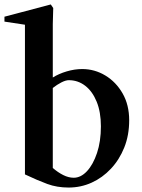

<svg xmlns="http://www.w3.org/2000/svg" viewBox="-60 -826 639 862"><path d="M248 16Q196 16 152.5 0Q109 -16 52 -43V-715L-40 -729V-751L168 -806L179 -790L177 -718V-478Q204 -495 239.5 -505.5Q275 -516 309 -516Q365 -516 413 -487Q461 -458 490.5 -406.5Q520 -355 520 -286Q520 -219 498 -164Q476 -109 438 -68.5Q400 -28 351.5 -6Q303 16 248 16ZM271 -28Q303 -28 330.5 -57.5Q358 -87 375.5 -139Q393 -191 393 -259Q393 -323 374 -369.5Q355 -416 322.5 -441Q290 -466 249 -466Q235 -466 215.5 -456Q196 -446 177 -431V-72Q200 -52 224 -40Q248 -28 271 -28Z"/></svg>

Font: Wittgenstein Semibold
Style: Regular
Weight: 600
Designer: Jörg Drees
Foundry: Jörg Drees
Version: Version 1.303; ttfautohint (v1.8.4.7-5d5b)